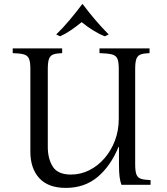

<svg xmlns="http://www.w3.org/2000/svg" viewBox="-20 -901 814 936"><path d="M301 15Q215 15 171.5 -32.5Q128 -80 128 -162V-565Q128 -600 121 -615.5Q114 -631 95.5 -636Q77 -641 42 -642V-665H283V-642Q256 -641 241 -636Q226 -631 219.5 -615.5Q213 -600 213 -565V-185Q213 -127 237.5 -88.5Q262 -50 326 -50Q373 -50 415 -71Q457 -92 489.5 -129.5Q522 -167 540.5 -216Q559 -265 559 -322V-565Q559 -600 552 -615.5Q545 -631 524.5 -636Q504 -641 465 -642V-665H709V-642Q682 -641 667 -636Q652 -631 645.5 -615.5Q639 -600 639 -565V-99Q639 -65 645.5 -49.5Q652 -34 668.5 -29Q685 -24 714 -23V0H572Q566 -16 563 -38.5Q560 -61 560 -100V-185H558Q519 -91 455.5 -38Q392 15 301 15ZM491 -724Q463 -735 434 -753Q405 -771 378 -793Q351 -771 324.5 -753Q298 -735 273 -724L254 -733Q288 -766 319.5 -803.5Q351 -841 381 -881H383Q413 -841 445 -803.5Q477 -766 510 -733Z"/></svg>

Font: Bona Nova SC
Style: Regular
Weight: 400
Designer: Mateusz Machalski
Foundry: Capitalics
Version: Version 4.001; ttfautohint (v1.8.4.7-5d5b)